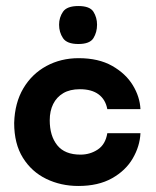

<svg xmlns="http://www.w3.org/2000/svg" viewBox="-20 -607 517 637"><path d="M240 10Q182 10 133.5 -13.5Q85 -37 56 -83.5Q27 -130 27 -199Q29 -266 57.5 -314Q86 -362 134 -388Q182 -414 241 -414Q307 -414 352 -388.5Q397 -363 420.5 -324.5Q444 -286 446 -245H336Q330 -277 307 -294Q284 -311 245 -311Q212 -311 190 -298Q168 -285 156.5 -262Q145 -239 145 -208Q145 -156 170 -125Q195 -94 247 -94Q279 -94 304.5 -111Q330 -128 336 -165H446Q444 -122 420.5 -81.5Q397 -41 351.5 -15.5Q306 10 240 10ZM240 -461Q202 -461 189 -480.5Q176 -500 176 -525Q176 -549 189 -568Q202 -587 240 -587Q278 -587 290 -568Q302 -549 302 -525Q302 -500 290 -480.5Q278 -461 240 -461Z"/></svg>

Font: Darker Grotesque Light ExtraBold
Style: Regular
Weight: 800
Version: Version 1.000;gftools[0.9.28]